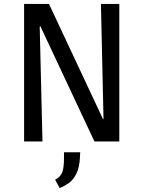

<svg xmlns="http://www.w3.org/2000/svg" viewBox="-20 -716 725 972"><path d="M102 0V-696H228L501 -114H504L491 -696H584V0H458L185 -582H181L195 0ZM282 236 259 194Q287 179 295.5 155.5Q304 132 304 81V55H386L385 76Q383 130 367 162.5Q351 195 328 211Q305 227 282 236Z"/></svg>

Font: Ruda Medium
Style: Regular
Weight: 500
Version: Version 2.001